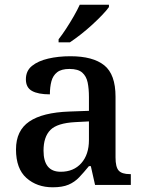

<svg xmlns="http://www.w3.org/2000/svg" viewBox="-20 -786 615 816"><path d="M204 10Q137 10 92.5 -29.5Q48 -69 48 -151Q48 -231 104.5 -269.5Q161 -308 275 -312L358 -315V-373Q358 -409 352.5 -435.5Q347 -462 329.5 -477.5Q312 -493 275 -493Q241 -493 223 -479Q205 -465 198.5 -440.5Q192 -416 192 -385Q142 -385 116 -399.5Q90 -414 90 -449Q90 -485 116 -506Q142 -527 185 -537Q228 -547 279 -547Q375 -547 423 -508.5Q471 -470 471 -375V-117Q471 -76 484.5 -61Q498 -46 532 -46H536V0H384L366 -80H358Q336 -53 316.5 -32.5Q297 -12 271 -1Q245 10 204 10ZM238 -56Q293 -56 325.5 -92.5Q358 -129 358 -191V-270L300 -267Q223 -263 194 -233.5Q165 -204 165 -146Q165 -56 238 -56ZM229 -619Q244 -638 261 -664Q278 -690 293.5 -717Q309 -744 319 -766H443V-756Q434 -743 415 -723Q396 -703 372 -681Q348 -659 323 -639.5Q298 -620 277 -606H229Z"/></svg>

Font: Noto Nastaliq Urdu Medium
Style: Regular
Weight: 500
Designer: Monotype Design Team (Patrick Giasson: type design, Kamal Mansour: OpenType code, Glenda Bellarosa). Updated by Simon Co
Foundry: Monotype Imaging Inc., Simon Cozens
Version: Version 3.007